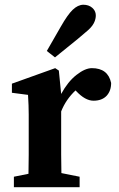

<svg xmlns="http://www.w3.org/2000/svg" viewBox="-20 -783 497 803"><path d="M235.8 -137.2Q235.8 -96.2 236.8 -59.1L313 -43.9V0H38.1V-43.9L99.1 -56.2Q100.1 -93.3 100.1 -135.7V-304.2Q100.1 -340.8 97.2 -386.2L29.8 -395V-433.1L210.9 -498L226.1 -487.8L235.8 -390.1Q263.7 -441.4 299.8 -469.7Q335.9 -498 364.3 -498Q431.6 -498 444.8 -436Q444.8 -402.8 425.8 -382.3Q406.2 -361.8 371.1 -361.8Q335.9 -361.8 297.9 -402.8L295.9 -404.8Q255.4 -366.7 235.8 -316.9ZM328.1 -763.2Q351.1 -763.2 365.7 -750.5Q388.7 -730.5 376.5 -695.3Q369.1 -674.8 347.7 -656.2Q326.7 -637.7 305.2 -620.1L210 -543L175.8 -569.8L233.9 -670.9Q262.7 -721.7 284.2 -742.2Q305.7 -762.7 328.1 -763.2Z"/></svg>

Font: SourceSerifPro-Bold
Style: Bold
Weight: 700
Designer: Frank Grießhammer
Foundry: Adobe Systems Incorporated
Version: Version 1.014;PS Version 1.0;hotconv 1.0.73;makeotf.lib2.5.5